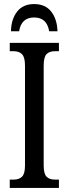

<svg xmlns="http://www.w3.org/2000/svg" viewBox="-20 -925 337 945"><path d="M28 -41H47Q74 -41 88.5 -55.5Q103 -70 103 -110V-602Q103 -643 88.5 -658Q74 -673 47 -673H28V-714H270V-673H251Q223 -673 209 -658.5Q195 -644 195 -602V-111Q195 -70 209 -55.5Q223 -41 251 -41H270V0H28ZM148 -905Q203 -905 232 -868Q261 -831 263 -771H222Q211 -839 148 -839Q85 -839 74 -771H34Q35 -830 64 -867.5Q93 -905 148 -905Z"/></svg>

Font: Noto Serif Cond
Style: Regular
Weight: 400
Width: 3
Designer: Monotype Design Team
Foundry: Monotype Imaging Inc.
Version: Version 1.001